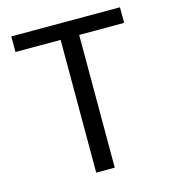

<svg xmlns="http://www.w3.org/2000/svg" viewBox="-100 -738 731 820"><g transform="rotate(-15 265.0 -328.0)"><path d="M24.9 -586.9V-655.8H505.4V-586.9H306.6V0H224.6V-586.9Z"/></g></svg>

Font: Varta
Style: Regular
Weight: 400
Designer: Joana Correia, Viktoriya Grabowska, Eben Sorkin
Foundry: Sorkin Type
Version: Version 1.002; ttfautohint (v1.3) -l 8 -r 24 -G 200 -x 12 -H